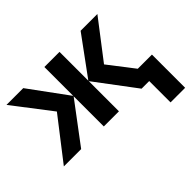

<svg xmlns="http://www.w3.org/2000/svg" viewBox="-153 -799 1247 1247"><g transform="rotate(-45 471.0 -175.0)"><path d="M854 -546 653 -284 788 -109H918V196H784V0H714L506 -277V0H367V-277L159 0H0L220 -284L19 -546H173L367 -281V-546H506V-281L700 -546Z"/></g></svg>

Font: Noto IKEA Arabic
Style: Bold
Weight: 700
Designer: Monotype Design Team
Foundry: Monotype Imaging Inc.
Version: Version 1.200